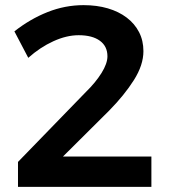

<svg xmlns="http://www.w3.org/2000/svg" viewBox="-20 -727 657 747"><path d="M314 -369Q352 -406 375 -443Q398 -480 398 -508Q398 -547 368.5 -568.5Q339 -590 286 -590Q239 -590 187.5 -566.5Q136 -543 90 -502L36 -605Q97 -653 165 -680Q233 -707 305 -707Q357 -707 399.5 -694.5Q442 -682 473 -658.5Q504 -635 521 -602Q538 -569 538 -528Q538 -474 501 -415.5Q464 -357 405 -297L225 -118H569V0H50V-97L314 -369Z"/></svg>

Font: QuotatisMedium
Style: Regular
Weight: 500
Designer: Julieta Ulanovsky
Foundry: Quotatis-Medium
Version: Version 4.000;PS 004.000;hotconv 1.0.88;makeotf.lib2.5.64775